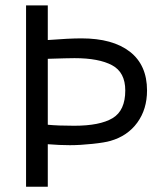

<svg xmlns="http://www.w3.org/2000/svg" viewBox="-20 -708 620 728"><path d="M537.5 -365Q537.5 -293.8 500.6 -243.1Q463.8 -192.5 398.8 -173.8Q377.5 -167.5 330.6 -162.5Q283.8 -157.5 245 -157.5Q206.2 -157.5 161.2 -161.2V0H78.8V-687.5H161.2V-556.2Q242.5 -562.5 288.8 -562.5Q407.5 -562.5 472.5 -511.9Q537.5 -461.2 537.5 -365ZM262.5 -487.5Q238.8 -487.5 161.2 -485V-235Q200 -231.2 261.2 -231.2Q358.8 -231.2 406.9 -260Q455 -288.8 455 -365Q455 -433.8 405 -460.6Q355 -487.5 262.5 -487.5Z"/></svg>

Font: Cambay
Style: Regular
Weight: 400
Version: Version 1.180;PS 001.180;hotconv 1.0.70;makeotf.lib2.5.58329